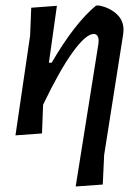

<svg xmlns="http://www.w3.org/2000/svg" viewBox="-20 -486 507 695"><path d="M186 -465 157 -259H167Q251 -403 328 -466H339Q378 -458 403 -434.5Q428 -411 427 -376L426 -363L357 75L352 182L254 189L336 -326L337 -337Q337 -363 319 -363Q291 -363 243.5 -297.5Q196 -232 136 -107L132 -3L36 4L89 -357L93 -458Z"/></svg>

Font: Alegreya Sans Medium
Style: Italic
Weight: 500
Italic angle: -7°
Designer: Juan Pablo del Peral
Foundry: Huerta Tipografica
Version: Version 2.007